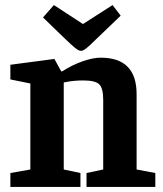

<svg xmlns="http://www.w3.org/2000/svg" viewBox="-20 -739 643 759"><path d="M21 0V-55L100 -69V-409L21 -425V-483L195 -506L222 -457H226Q265 -482 306 -496.5Q347 -511 378 -511Q449 -511 484.5 -475Q520 -439 520 -367V-69L594 -55V0H322V-55L388 -69V-344Q388 -390 372.5 -405.5Q357 -421 309 -421Q293 -421 274.5 -419.5Q256 -418 232 -413V-69L298 -55V0ZM300 -538Q291 -538 277 -549.5Q263 -561 241 -582L150 -670L193 -719L308 -644L425 -719L457 -677L358 -582Q337 -561 323 -549.5Q309 -538 300 -538Z"/></svg>

Font: Faustina
Style: Bold
Weight: 700
Designer: Alfonso Garcia
Foundry: http://www.omnibus-type.com
Version: Version 1.200